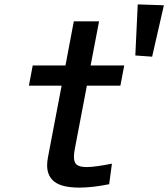

<svg xmlns="http://www.w3.org/2000/svg" viewBox="-20 -848 766 874"><path d="M194.5 -95.5Q194.5 -111.5 198.5 -133L260.5 -458H111.5L129 -550H278L316 -751H431L392.5 -550H545.5L528 -458H375.5L321 -172.5Q316.5 -150 316.5 -134.5Q316.5 -107.5 330.2 -97.5Q344 -87.5 375 -87.5Q412 -87.5 489.5 -103L477 -9.5Q401.5 6 341 6Q264 6 229.2 -19.8Q194.5 -45.5 194.5 -95.5ZM596 -595.5 607 -828 726 -824 672.5 -590Z"/></svg>

Font: JuliaMono SemiBoldItalic
Style: Regular
Weight: 600
Italic angle: -9°
Monospace: yes
Designer: cormullion
Foundry: corm
Version: Version 0.049; ttfautohint (v1.8.4)